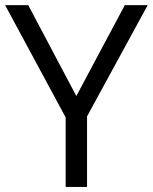

<svg xmlns="http://www.w3.org/2000/svg" viewBox="-20 -734 600 754"><path d="M279.8 -356.9 470.2 -713.9H560.1L321.8 -276.9V0H237.8V-272.9L0 -713.9H90.8Z"/></svg>

Font: f01947593
Style: Regular
Weight: 400
Foundry: Ascender Corporation
Version: Version 1.10